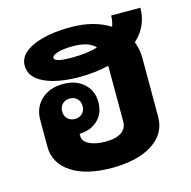

<svg xmlns="http://www.w3.org/2000/svg" viewBox="-92 -680 774 780"><g transform="rotate(-15 295.0 -289.5)"><path d="M507 -459Q520 -425 520 -391V-142Q520 -71 456.5 -30.5Q393 10 286 10Q178 10 116 -31Q54 -72 54 -142V-253Q54 -306 89 -338.5Q124 -371 181 -371Q235 -371 268 -341Q301 -311 301 -263Q301 -216 271 -187.5Q241 -159 194 -158V-149Q194 -126 220.5 -113Q247 -100 288 -100Q333 -100 355.5 -116Q378 -132 378 -159V-395Q320 -381 255 -381Q162 -381 106 -407.5Q50 -434 50 -483Q50 -531 111 -558.5Q172 -586 271 -586Q367 -586 434 -544Q442 -565 442 -589H565Q565 -512 507 -459ZM353 -479Q325 -509 259 -509Q219 -509 195 -501.5Q171 -494 171 -483Q171 -465 244 -465Q311 -465 353 -479ZM192 -221Q211 -221 223 -233Q235 -245 235 -264Q235 -283 223 -295Q211 -307 192 -307Q173 -307 161 -295Q149 -283 149 -264Q149 -245 161 -233Q173 -221 192 -221Z"/></g></svg>

Font: Sarabun ExtraBold
Style: Regular
Weight: 800
Version: Version 1.000; ttfautohint (v1.6)